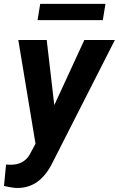

<svg xmlns="http://www.w3.org/2000/svg" viewBox="-47 -729 597 964"><path d="M482.4 -709.5H154.8L141.6 -627.9H469.2ZM187.5 -528.3H44.9L131.3 -7.3L101.1 48.8C81.1 81.5 49.8 98.1 7.3 98.1C5.9 98.1 3.9 98.1 2.4 98.1L-16.6 97.2L-26.9 204.6C2 211.4 24.4 214.8 39.6 214.8C117.7 214.8 176.3 172.9 220.7 79.6L529.8 -528.3H376.5L225.6 -201.2Z"/></svg>

Font: Roboto
Style: Bold Italic
Weight: 700
Italic angle: -12°
Designer: Google
Version: Version 2.137; 2017